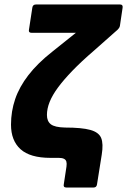

<svg xmlns="http://www.w3.org/2000/svg" viewBox="-20 -703 566 855"><path d="M275 132Q261 132 264 118L276 39Q278 25 275.5 16.5Q273 8 264.5 4Q256 0 242 0H205Q114 0 71.5 -38.5Q29 -77 29 -148Q29 -207 47.5 -261.5Q66 -316 106.5 -368.5Q147 -421 213 -473L318 -557H120Q106 -557 109 -571L124 -669Q126 -683 140 -683H515Q528 -683 526 -669L514 -588Q513 -583 510.5 -579Q508 -575 504 -571L399 -478Q342 -429 302.5 -388Q263 -347 238 -313Q213 -279 201 -249Q189 -219 189 -191Q189 -163 206.5 -149.5Q224 -136 270 -135Q344 -135 382 -124.5Q420 -114 430.5 -88.5Q441 -63 433 -14L412 118Q410 132 397 132Z"/></svg>

Font: Sofia Sans Black
Style: Italic
Weight: 900
Italic angle: -9°
Version: Version 4.100-B